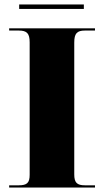

<svg xmlns="http://www.w3.org/2000/svg" viewBox="-20 -841 466 861"><path d="M66 -801H356V-821H66ZM21 0H406V-10H361C325 -10 313 -22 313 -59V-650C313 -691 325 -704 361 -704H406V-714H21V-704H64C101 -704 113 -691 113 -651V-57C113 -21 101 -10 64 -10H21Z"/></svg>

Font: Noto Serif Display Black
Style: Regular
Weight: 900
Designer: Monotype Design Team
Foundry: Monotype Imaging Inc.
Version: Version 2.009